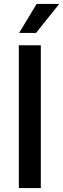

<svg xmlns="http://www.w3.org/2000/svg" viewBox="-20 -958 322 978"><path d="M187.9 -727.3V0H76V-727.3ZM77.4 -790.1 166.5 -937.9H281.6L163.4 -790.1Z"/></svg>

Font: Interface Medium
Style: Regular
Weight: 500
Designer: Rasmus Andersson
Foundry: rsms
Version: Version 1.8